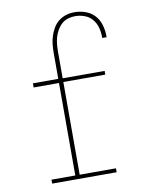

<svg xmlns="http://www.w3.org/2000/svg" viewBox="-84 -804 668 865"><g transform="rotate(-10 250.0 -371.5)"><path d="M84 0V-18H193V-441H77V-460H193V-579Q193 -598 195 -617.5Q197 -637 203 -655.5Q209 -674 219 -691Q229 -708 244.5 -720Q260 -732 278.5 -737.5Q297 -743 317 -743Q342 -743 366.5 -734.5Q391 -726 408 -707.5Q425 -689 432.5 -664Q440 -639 440 -614V-607H420V-613Q420 -635 414 -656Q408 -677 394 -693.5Q380 -710 359 -717.5Q338 -725 317 -725Q300 -725 283.5 -720Q267 -715 254.5 -703.5Q242 -692 233.5 -677Q225 -662 220.5 -646Q216 -630 214.5 -613Q213 -596 213 -579V-459H405V-442H213V-18H379V0Z"/></g></svg>

Font: Iosevka Curly Slab Thin
Style: Regular
Weight: 100
Monospace: yes
Designer: Belleve Invis
Foundry: Belleve Invis
Version: Version 22.1.2; ttfautohint (v1.8.4)